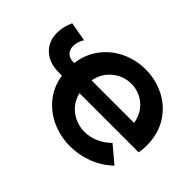

<svg xmlns="http://www.w3.org/2000/svg" viewBox="-135 -994 1288 1288"><g transform="rotate(45 509.0 -350.0)"><path d="M978 -285H417Q436 -210 494 -167.5Q552 -125 626 -125Q674 -125 722 -145.5Q770 -166 810 -206L927 -107Q865 -48 786 -18Q707 12 624 12Q534 12 454.5 -23Q375 -58 320 -125Q265 -192 251 -285H223Q130 -285 77 -335Q24 -385 24 -465Q24 -521 51 -582L188 -558Q163 -518 163 -479Q163 -445 184 -424Q205 -403 244 -403H249Q262 -498 315.5 -568Q369 -638 449 -675Q529 -712 619 -712Q716 -712 800 -669Q884 -626 934.5 -545Q985 -464 985 -354Q985 -314 978 -285ZM414 -403H817Q804 -483 748 -529.5Q692 -576 619 -576Q545 -576 487 -529Q429 -482 414 -403Z"/></g></svg>

Font: Montserrat-Bold
Style: Bold
Weight: 700
Version: Version 7.200